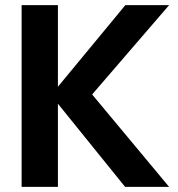

<svg xmlns="http://www.w3.org/2000/svg" viewBox="-20 -726 691 746"><path d="M637 0H466L205 -323V0H64V-706H205V-389L467 -706H637L338 -359Z"/></svg>

Font: Ulagadi Sans SemiBold
Style: Regular
Weight: 600
Designer: Ninad Kale (Devanagari), Jonny Pinhorn (Latin)
Foundry: Indian Type Foundry
Version: Version 3.01;March 29, 2020;FontCreator 12.0.0.2522 64-bit; 